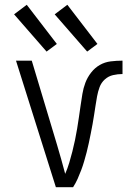

<svg xmlns="http://www.w3.org/2000/svg" viewBox="-20 -784 540 804"><path d="M214 0H286Q297 -17 305 -35Q313 -53 320 -71.5Q327 -90 332.5 -109Q338 -128 343 -147Q348 -166 352 -185.5Q356 -205 360 -224.5Q364 -244 367.5 -263.5Q371 -283 374 -302.5Q377 -322 380 -341.5Q383 -361 386.5 -380.5Q390 -400 397 -419Q404 -438 419 -451.5Q434 -465 453.5 -469.5Q473 -474 493 -474V-530Q468 -530 443.5 -527Q419 -524 398 -512Q377 -500 361.5 -480Q346 -460 337.5 -437.5Q329 -415 325 -390.5Q321 -366 317.5 -342Q314 -318 310.5 -293.5Q307 -269 303 -245Q299 -221 294 -197Q289 -173 283 -149.5Q277 -126 270 -102.5Q263 -79 253 -56Q245 -86 236.5 -116.5Q228 -147 219 -177L113 -530H47ZM345 -568 388 -600 262 -764 209 -724ZM175 -568 218 -600 92 -764 39 -724Z"/></svg>

Font: Iosevka SS09 Light
Style: Regular
Weight: 300
Monospace: yes
Designer: Belleve Invis
Foundry: Belleve Invis
Version: Version 5.2.1; ttfautohint (v1.8.3)